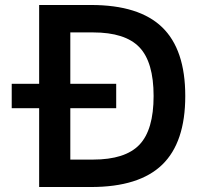

<svg xmlns="http://www.w3.org/2000/svg" viewBox="-20 -750 805 770"><path d="M27 -414H137V-730H345Q538 -730 630.5 -640.5Q723 -551 723 -365Q723 -179 630.5 -89.5Q538 0 345 0H137V-316H27ZM353 -110Q482 -110 539 -169.5Q596 -229 596 -365Q596 -501 539 -560.5Q482 -620 353 -620H262V-414H446V-316H262V-110Z"/></svg>

Font: Enso SemiBold
Style: Regular
Weight: 600
Designer: Coji Morishita
Foundry: UNDERFOREST DESIGN
Version: Version 1.000